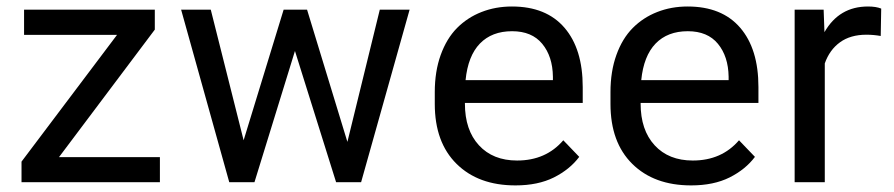

<svg xmlns="http://www.w3.org/2000/svg" viewBox="-20 -558 2737 588"><path d="M45.9 0V-63L338.4 -451.2H53.7V-528.3H454.1V-467.3L160.6 -76.7H469.7V0Z M534.7 -528.3H625.5L726.1 -128.4L848.6 -528.3H920.4L1043.9 -123.5L1143.1 -528.3H1234.4L1085.9 0H1009.3L883.3 -401.9L759.3 0H682.1Z M1311.5 -239.7V-275.9Q1311.5 -339.4 1329.6 -389.6Q1347.7 -439.9 1379.6 -472.2Q1411.6 -504.4 1454.6 -521.2Q1497.6 -538.1 1547.9 -538.1Q1652.8 -538.1 1708.7 -473.1Q1764.6 -408.2 1764.6 -291.5V-242.7H1403.8V-240.7Q1403.8 -159.7 1446.8 -113Q1489.7 -66.4 1563.5 -66.4Q1651.9 -66.4 1705.1 -128.4L1753.9 -77.6Q1725.1 -39.1 1676.3 -14.6Q1627.4 9.8 1558.6 9.8Q1444.8 9.8 1378.2 -56.2Q1311.5 -122.1 1311.5 -239.7ZM1405.8 -312.5H1673.3V-323.2Q1672.4 -385.3 1640.6 -423.8Q1608.9 -462.4 1548.3 -462.4Q1486.3 -462.4 1449.7 -424.6Q1413.1 -386.7 1405.8 -312.5Z M1849.6 -239.7V-275.9Q1849.6 -339.4 1867.7 -389.6Q1885.7 -439.9 1917.7 -472.2Q1949.7 -504.4 1992.7 -521.2Q2035.6 -538.1 2085.9 -538.1Q2190.9 -538.1 2246.8 -473.1Q2302.7 -408.2 2302.7 -291.5V-242.7H1941.9V-240.7Q1941.9 -159.7 1984.9 -113Q2027.8 -66.4 2101.6 -66.4Q2189.9 -66.4 2243.2 -128.4L2292 -77.6Q2263.2 -39.1 2214.4 -14.6Q2165.5 9.8 2096.7 9.8Q1982.9 9.8 1916.3 -56.2Q1849.6 -122.1 1849.6 -239.7ZM1943.8 -312.5H2211.4V-323.2Q2210.4 -385.3 2178.7 -423.8Q2147 -462.4 2086.4 -462.4Q2024.4 -462.4 1987.8 -424.6Q1951.2 -386.7 1943.8 -312.5Z M2413.6 0V-528.3H2502.4L2504.9 -459.5Q2549.8 -538.1 2638.2 -538.1Q2663.1 -538.1 2678.7 -531.7L2677.2 -447.8Q2655.3 -451.7 2633.3 -451.7Q2584.5 -451.7 2552.5 -428.5Q2520.5 -405.3 2505.9 -363.8V0Z"/></svg>

Font: Bert Sans Medium
Style: Regular
Weight: 500
Designer: Christian Robertson, Adam Twardoch, & Cristiano Sobral
Foundry: Google
Version: Version 12.135;January 10, 2020;FontCreator 12.0.0.2547 64-b